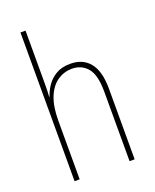

<svg xmlns="http://www.w3.org/2000/svg" viewBox="-142 -841 742 922"><g transform="rotate(-20 229.0 -380.0)"><path d="M103 -493Q103 -470 102.5 -455Q102 -440 101 -422H103Q111 -449 129 -475.5Q147 -502 176.5 -519.5Q206 -537 250 -537Q314 -537 349 -493.5Q384 -450 384 -360V0H358V-356Q358 -441 328 -476.5Q298 -512 249 -512Q209 -512 175.5 -489.5Q142 -467 122.5 -420Q103 -373 103 -299V0H77V-760H103Z"/></g></svg>

Font: Noto Sans Myanmar Condensed Thin
Style: Regular
Weight: 100
Width: 3
Designer: Monotype Design Team
Foundry: Monotype Imaging Inc.
Version: Version 2.107; ttfautohint (v1.8.4.7-5d5b)